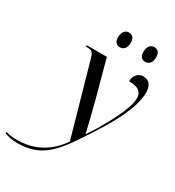

<svg xmlns="http://www.w3.org/2000/svg" viewBox="-387 -876 1135 1247"><g transform="rotate(30 180.5 -252.5)"><path d="M395 -632C418 -632 442 -648 442 -695C442 -729 424 -745 399 -745C370 -745 352 -720 352 -682C352 -648 369 -632 395 -632ZM205 -632C228 -632 252 -648 252 -695C252 -729 234 -745 209 -745C180 -745 162 -720 162 -682C162 -648 179 -632 205 -632ZM-65 240C121 240 193 146 324 -57C431 -220 500 -357 500 -461C500 -517 474 -545 432 -545C400 -545 367 -519 367 -471C443 -471 467 -443 467 -399C467 -323 380 -159 295 -32H294C287 -66 250 -214 236 -266L163 -536H12L10 -526H20C59 -526 68 -513 79 -473L230 61C160 162 60 223 -72 223C-119 223 -140 217 -156 212L-159 222C-134 233 -99 240 -65 240Z"/></g></svg>

Font: Noto Serif Display
Style: Italic
Weight: 400
Italic angle: -12°
Designer: Monotype Design Team
Foundry: Monotype Imaging Inc.
Version: Version 2.009